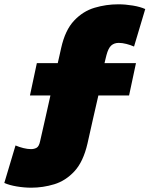

<svg xmlns="http://www.w3.org/2000/svg" viewBox="-75 -726 694 891"><path d="M70 145Q37 145 2.8 139.2Q-31.5 133.5 -55 123L-3 -51Q14.5 -43.5 33.5 -38.8Q52.5 -34 69 -34Q83.5 -34 94.8 -40.2Q106 -46.5 111 -70Q123 -122.5 135 -175.8Q147 -229 159 -283H64L96 -433H193Q197 -450.5 201 -468.2Q205 -486 209 -504Q227.5 -586.5 268.8 -630.2Q310 -674 363.8 -690Q417.5 -706 474 -706Q507 -706 541.5 -700.2Q576 -694.5 599 -684L547 -510Q530 -517.5 511.2 -522.2Q492.5 -527 476 -527Q455 -527 441.2 -514.8Q427.5 -502.5 419 -470Q417.5 -465 414.8 -453.2Q412 -441.5 410 -433H556L524 -283H381.5Q369 -229.5 356.8 -175Q344.5 -120.5 331 -60Q311.5 24.5 270.5 68.8Q229.5 113 177 129Q124.5 145 70 145Z"/></svg>

Font: Commissioner Black
Style: Italic
Weight: 900
Italic angle: -12°
Designer: Kostas Bartsokas
Foundry: Kostas Bartsokas
Version: Version 1.000; ttfautohint (v1.8.3)